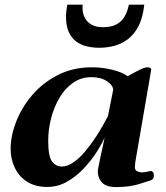

<svg xmlns="http://www.w3.org/2000/svg" viewBox="-20 -778 700 811"><path d="M181.6 11.7Q130.9 12.2 95.9 -9.5Q61 -31.2 43 -68.4Q24.9 -105.5 24.9 -149.4Q24.9 -203.6 48.1 -263.7Q71.3 -323.7 115.7 -376Q160.2 -428.2 223.9 -460.9Q287.6 -493.7 368.7 -493.7Q412.1 -493.7 454.1 -483.4Q496.1 -473.1 519.5 -456.1Q549.3 -473.1 570.3 -483.4Q591.3 -493.7 601.6 -493.7Q608.4 -493.7 613.5 -491.5Q618.7 -489.3 618.7 -483.4L551.3 -92.3Q549.8 -80.1 549.8 -71.8Q549.8 -58.1 560.8 -54Q571.8 -49.8 578.1 -49.8Q589.4 -49.8 601.8 -52.7Q614.3 -55.7 616.2 -55.7Q623.5 -55.7 626.7 -50Q629.9 -44.4 629.9 -37.6Q629.9 -25.4 625 -21.5Q620.1 -17.6 617.7 -16.6Q607.9 -13.2 567.4 -0.5Q526.9 12.2 470.2 12.2Q429.2 12.2 411.1 -6.8Q393.1 -25.9 393.1 -54.2Q393.1 -59.6 397 -78.9Q400.9 -98.1 406 -122.3Q411.1 -146.5 415.8 -167.5Q420.4 -188.5 421.9 -197.3Q409.7 -169.4 387 -134Q364.3 -98.6 333 -65.7Q301.8 -32.7 263.4 -10.7Q225.1 11.2 181.6 11.7ZM240.7 -74.7Q265.1 -74.7 290 -92Q314.9 -109.4 338.1 -136.7Q361.3 -164.1 381.1 -193.8Q400.9 -223.6 415 -249Q429.2 -274.4 436 -287.6L458 -397.9Q458 -417 432.4 -434.6Q406.7 -452.1 366.2 -452.1Q322.3 -452.1 288.1 -428Q253.9 -403.8 230.7 -364Q207.5 -324.2 195.6 -277.1Q183.6 -230 183.6 -184.1Q183.6 -118.2 199.5 -96.4Q215.3 -74.7 240.7 -74.7ZM399.4 -576.2Q372.6 -576.2 347.4 -582Q322.3 -587.9 302.2 -602.5Q282.2 -617.2 270.5 -642.6Q258.8 -668 258.8 -707.5Q258.8 -718.8 260.3 -731.7Q261.7 -744.6 264.2 -758.3H329.1Q328.6 -754.9 328.6 -751.5Q328.6 -748 328.6 -745.1Q328.6 -720.7 338.6 -702.1Q348.6 -683.6 367.7 -673.3Q386.7 -663.1 414.1 -663.1Q449.2 -663.1 471.4 -674.8Q493.7 -686.5 506.1 -708Q518.6 -729.5 524.4 -758.3H589.4Q583.5 -703.1 564.9 -667.5Q546.4 -631.8 519.3 -611.8Q492.2 -591.8 461.2 -584Q430.2 -576.2 399.4 -576.2Z"/></svg>

Font: Gelasio
Style: Bold Italic
Weight: 700
Italic angle: -8.5°
Designer: Eben Sorkin
Foundry: Eben Sorkin
Version: Version 1.008